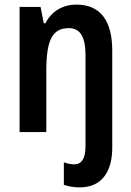

<svg xmlns="http://www.w3.org/2000/svg" viewBox="-20 -573 570 833"><path d="M326 240C425 240 467 167 467 68V-354C467 -482 416 -553 312 -553C253 -553 204 -525 177 -472H170L156 -543H65V0H181V-268C181 -402 209 -451 279 -451C329 -451 351 -411 351 -333V61C351 117 333 140 302 140C287 140 273 137 257 131V229C277 236 302 240 326 240Z"/></svg>

Font: Noto Sans Lao Condensed SemiBold
Style: Regular
Weight: 600
Width: 3
Designer: Monotype Design Team
Foundry: Monotype Imaging Inc.
Version: Version 2.003